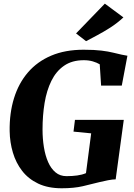

<svg xmlns="http://www.w3.org/2000/svg" viewBox="-20 -1025 738 1054"><path d="M318.5 8.5Q243.5 8.5 189.5 -17.2Q135.5 -43 101.5 -87Q67.5 -131 50.8 -187.2Q34 -243.5 33 -305Q31.5 -403.5 56.8 -485.5Q82 -567.5 133.2 -627.2Q184.5 -687 261 -719.5Q337.5 -752 439 -752Q498.5 -752 536.8 -747.2Q575 -742.5 600.8 -736Q626.5 -729.5 647.5 -725Q655.5 -723.5 663.5 -722Q671.5 -720.5 679.5 -719L648.5 -555H535L527.5 -672Q511.5 -681.5 489.5 -688Q467.5 -694.5 440 -694.5Q375.5 -694.5 331.8 -664.2Q288 -634 262 -581Q236 -528 224.8 -459.8Q213.5 -391.5 213.5 -314Q213.5 -263.5 221 -217.2Q228.5 -171 244.2 -135.2Q260 -99.5 284.8 -78.8Q309.5 -58 345 -58Q377 -58 404 -61.8Q431 -65.5 452 -74.5L480.5 -293L383.5 -302.5L391.5 -367H659.5L615 -40.5Q599 -40.5 573 -35.5Q547 -30.5 525 -25Q483 -14 434.5 -2.8Q386 8.5 318.5 8.5ZM452.5 -799 397.5 -841.5 555.5 -1005 657.5 -929.5Q623.5 -898 586.5 -874.2Q549.5 -850.5 515 -832.2Q480.5 -814 452.5 -799Z"/></svg>

Font: Merriweather 36pt Black
Style: Italic
Weight: 900
Italic angle: -7.8°
Version: Version 2.101